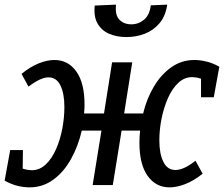

<svg xmlns="http://www.w3.org/2000/svg" viewBox="-26 -799 967 829"><path d="M101 10Q77 10 50 3.5Q23 -3 -6 -19L18 -151H73L72 -71Q84 -67 94 -65.5Q104 -64 111 -64Q145 -64 171.5 -89Q198 -114 216 -155Q234 -196 243 -243.5Q252 -291 252 -337Q252 -395 235 -430Q218 -465 183 -465Q150 -465 97 -425L67 -480Q105 -511 141.5 -525.5Q178 -540 209 -540Q268 -540 303.5 -490.5Q339 -441 339 -347Q339 -328 337 -309H423L458 -530H545L510 -309H592Q607 -372 638 -424.5Q669 -477 713.5 -508.5Q758 -540 814 -540Q837 -540 864.5 -533.5Q892 -527 921 -511L897 -379H842V-459Q831 -463 821 -464.5Q811 -466 804 -466Q770 -466 743.5 -441Q717 -416 699 -375Q681 -334 671.5 -286.5Q662 -239 662 -193Q662 -135 679.5 -100Q697 -65 731 -65Q768 -65 818 -105L849 -49Q810 -18 773.5 -4Q737 10 706 10Q647 10 611.5 -39.5Q576 -89 576 -183Q576 -209 579 -235H499L461 0H374L412 -235H327Q312 -169 281 -113Q250 -57 204.5 -23.5Q159 10 101 10ZM520 -639Q478 -639 445.5 -653Q413 -667 395.5 -697Q378 -727 383 -775L475 -779Q470 -734 489.5 -714Q509 -694 541 -694Q572 -694 596 -714Q620 -734 625 -776L696 -779Q689 -730 663 -699Q637 -668 599.5 -653.5Q562 -639 520 -639Z"/></svg>

Font: Bitter Medium
Style: Italic
Weight: 500
Italic angle: -9°
Designer: Sol Matas, and Bitter project Authors
Foundry: Sol Matas
Version: Version 2.001